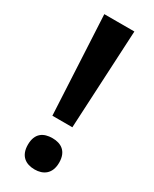

<svg xmlns="http://www.w3.org/2000/svg" viewBox="-190 -763 661 824"><g transform="rotate(30 140.0 -350.5)"><path d="M190 -225 215 -714H66L91 -225ZM62 -65C62 -9 96 13 140 13C182 13 217 -9 217 -65C217 -122 182 -142 140 -142C96 -142 62 -122 62 -65Z"/></g></svg>

Font: Noto Kufi Arabic SemiBold
Style: Regular
Weight: 600
Designer: Monotype Design Team, David Williams, Khaled Hosny
Foundry: Google LLC
Version: Version 2.109